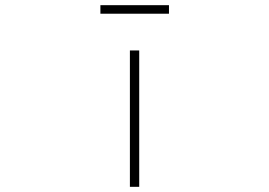

<svg xmlns="http://www.w3.org/2000/svg" viewBox="-20 -722 1040 742"><path d="M482 0H518V-527H482ZM368 -669H633V-702H368Z"/></svg>

Font: Harano Aji Gothic CN ExtraLight
Style: Regular
Weight: 250
Foundry: Masamichi Hosoda
Version: HaranoAjiGothicCN-ExtraLight version 20230610;ttx 4.39.4